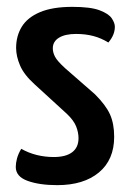

<svg xmlns="http://www.w3.org/2000/svg" viewBox="-20 -530 376 560"><path d="M147 10Q95 10 60.5 -2.5Q26 -15 26 -43Q26 -54 29.5 -67.5Q33 -81 42 -96Q63 -84 87 -78Q111 -72 137 -72Q172 -72 190.5 -86Q209 -100 209 -127Q209 -144 202 -161.5Q195 -179 175 -198L81 -284Q50 -312 38.5 -339Q27 -366 27 -390Q27 -425 43.5 -452Q60 -479 96.5 -494.5Q133 -510 191 -510Q244 -510 270.5 -500Q297 -490 306 -476.5Q315 -463 315 -452Q315 -428 296 -406Q275 -419 252 -425Q229 -431 202 -431Q170 -431 152 -420Q134 -409 134 -389Q134 -377 140.5 -364.5Q147 -352 170 -331L257 -255Q289 -223 301 -196Q313 -169 313 -131Q313 -64 268.5 -27Q224 10 147 10Z"/></svg>

Font: Yanone Kaffeesatz ExtraLight Medium
Style: Regular
Weight: 500
Version: Version 2.003